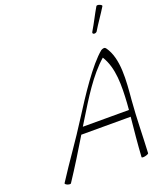

<svg xmlns="http://www.w3.org/2000/svg" viewBox="-198 -1251 1148 1381"><g transform="rotate(-20 375.5 -560.0)"><path d="M648 -954C680 -1008 718 -1059 750 -1112C753 -1116 747 -1123 736 -1127C725 -1132 714 -1132 710 -1128C678 -1074 652 -1019 620 -966C614 -958 615 -950 623 -947C631 -944 642 -947 648 -954ZM101 9C167 -91 230 -193 291 -295H669C659 -195 649 -94 643 5C642 9 653 11 668 8C683 5 696 -1 697 -5C704 -138 705 -270 716 -403C729 -552 745 -717 671 -818C668 -822 663 -825 656 -825C650 -825 642 -822 635 -818C540 -741 416 -551 324 -406C240 -272 144 -142 59 -9C55 -5 62 2 73 7C85 12 97 13 101 9ZM351 -394C431 -524 517 -668 626 -763C689 -663 686 -528 678 -397C677 -379 675 -362 674 -345H321C331 -361 341 -378 351 -394Z"/></g></svg>

Font: Nupuram Thin Italic
Style: Regular
Weight: 100
Designer: Santhosh Thottingal (santhosh.thottingal@gmail.com)
Foundry: SMC
Version: Version 1.000